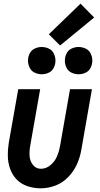

<svg xmlns="http://www.w3.org/2000/svg" viewBox="-20 -1014 540 1042"><path d="M206 -611Q187 -611 168.5 -619.5Q150 -628 141 -646.5Q132 -665 132 -685Q132 -705 141 -723.5Q150 -742 168.5 -750.5Q187 -759 206 -759Q226 -759 244.5 -750.5Q263 -742 272 -723.5Q281 -705 281 -685Q281 -665 272 -646.5Q263 -628 244.5 -619.5Q226 -611 206 -611ZM406 -611Q387 -611 368.5 -619.5Q350 -628 341 -646.5Q332 -665 332 -685Q332 -705 341 -723.5Q350 -742 368.5 -750.5Q387 -759 406 -759Q426 -759 444.5 -750.5Q463 -742 472 -723.5Q481 -705 481 -685Q481 -665 472 -646.5Q463 -628 444.5 -619.5Q426 -611 406 -611ZM306 -767 245 -828 417 -994 491 -919ZM201 8Q164 8 129.5 -3.5Q95 -15 71 -39.5Q47 -64 35 -97.5Q23 -131 22.5 -168Q22 -205 28 -241L79 -530H198L144 -223Q139 -196 140.5 -168.5Q142 -141 158.5 -119.5Q175 -98 202 -98Q230 -98 253.5 -117.5Q277 -137 288.5 -163.5Q300 -190 305 -217L360 -530H479L421 -199Q414 -159 397 -121.5Q380 -84 349.5 -52.5Q319 -21 279.5 -6.5Q240 8 201 8Z"/></svg>

Font: Iosevka SS08
Style: Bold Italic
Weight: 700
Italic angle: -10°
Monospace: yes
Designer: Belleve Invis
Foundry: Belleve Invis
Version: 2.1.0; ttfautohint (v1.8.2)